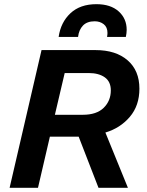

<svg xmlns="http://www.w3.org/2000/svg" viewBox="-20 -900 702 920"><path d="M26 0 179 -660H438Q535 -660 591.5 -611Q648 -562 648 -475Q648 -394 602 -340Q556 -286 485 -265L593 0H452L357 -245H219L162 0ZM405 -550H290L243 -350H377Q443 -350 477 -383.5Q511 -417 511 -467Q511 -509 482 -529.5Q453 -550 405 -550ZM261 -723Q271 -793 317.5 -836.5Q364 -880 442 -880Q510 -880 548.5 -845.5Q587 -811 587 -757Q587 -742 583 -723H493Q495 -735 495 -742Q495 -770 477 -784Q459 -798 434 -798Q397 -798 377.5 -777.5Q358 -757 354 -723Z"/></svg>

Font: Work Sans SemiBold
Style: Italic
Weight: 600
Italic angle: -13°
Designer: Wei Huang
Foundry: Wei Huang
Version: Version 2.012; ttfautohint (v1.8.3)